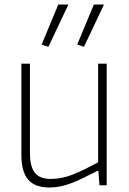

<svg xmlns="http://www.w3.org/2000/svg" viewBox="-20 -823 573 853"><path d="M200 10Q135 10 105 -25Q75 -60 75 -135V-540H113V-143Q113 -83 135 -55.5Q157 -28 205 -28Q255 -28 304.5 -48Q354 -68 416 -102V-540H454V0H422L417 -64H413Q376 -45 347 -31Q318 -17 293.5 -8Q269 1 246.5 5.5Q224 10 200 10ZM165 -625 239 -803H284L195 -615ZM323 -625 397 -803H442L353 -615Z"/></svg>

Font: Encode Sans Narrow
Style: Thin
Weight: 250
Designer: Pablo Impallari, Andres Torresi
Foundry: Pablo Impallari, Andres Torresi
Version: Version 1.000; ttfautohint (v1.00) -l 8 -r 50 -G 200 -x 14 -